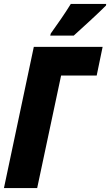

<svg xmlns="http://www.w3.org/2000/svg" viewBox="-25 -951 557 971"><path d="M229 -771H348C375 -795 481 -892 511 -923L512 -931H333C301 -879 267 -831 232 -782ZM-5 0H163L284 -569H464L494 -714H146Z"/></svg>

Font: Noto Sans UI Condensed Black
Style: Italic
Weight: 900
Width: 3
Italic angle: -192°
Designer: Monotype Design Team
Foundry: Monotype Imaging Inc.
Version: Version 1.901